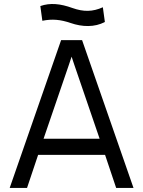

<svg xmlns="http://www.w3.org/2000/svg" viewBox="-20 -932 710 952"><path d="M28 0H114L169 -164H501L556 0H642L387 -733H283ZM180 -902 190 -829C239 -839 280 -835 330 -818C388 -798 449 -796 500 -823L490 -896C439 -873 394 -873 340 -892C279 -914 229 -919 180 -902ZM196 -244 322 -612 335 -651 348 -612 474 -244Z"/></svg>

Font: Kreadon Medium
Style: Regular
Weight: 500
Designer: kohakuno
Foundry: StudioGnu
Version: Version 1.000;Glyphs 3.1.2 (3151)